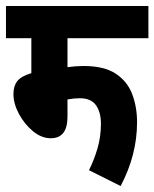

<svg xmlns="http://www.w3.org/2000/svg" viewBox="-20 -642 517 643"><path d="M206 -514V-417Q234 -421 260 -421Q329 -421 368 -395Q407 -369 423 -326Q439 -283 439 -233Q439 -123 384 -19L278 -72Q295 -106 306.5 -145Q318 -184 318 -228Q318 -266 301.5 -289.5Q285 -313 247 -313Q227 -313 206 -309V-251Q206 -179 150 -179Q119 -179 90.5 -202.5Q62 -226 43.5 -260.5Q25 -295 25 -327Q25 -354 38 -370.5Q51 -387 85 -397V-514H0V-622H477V-514Z"/></svg>

Font: Noto Sans Devanagari UI ExtraCondensed
Style: Bold
Weight: 700
Width: 2
Designer: Jelle Bosma - Monotype Design Team
Foundry: Monotype Imaging Inc.
Version: Version 2.004